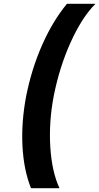

<svg xmlns="http://www.w3.org/2000/svg" viewBox="-20 -770 519 1004"><path d="M117 -268Q145 -409 200 -534Q255 -659 330 -750H479Q409 -680 350 -550Q291 -420 261 -268Q235 -132 243 -2Q251 128 291 214H142Q104 119 97.5 -6.5Q91 -132 117 -268Z"/></svg>

Font: Teachers[wght] Italic
Style: Regular
Weight: 400
Designer: Alfredo Marco Pradil & Chank Diesel
Version: Version 1.000;Glyphs 3.1.2 (3151)